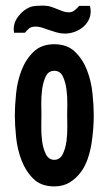

<svg xmlns="http://www.w3.org/2000/svg" viewBox="-20 -655 373 686"><path d="M174 11Q127 11 99.5 -16Q72 -43 57 -82Q42 -121 37.5 -165Q33 -209 33 -243Q33 -277 37.5 -321Q42 -365 57 -404Q72 -443 100 -470Q128 -497 174 -497Q220 -497 248 -470Q276 -443 291 -404Q306 -365 310.5 -321Q315 -277 315 -243Q315 -221 313 -194Q311 -167 306.5 -139.5Q302 -112 293 -86.5Q284 -61 271 -43Q253 -18 229.5 -3.5Q206 11 174 11ZM174 -84Q194 -84 204 -104Q214 -124 217.5 -150.5Q221 -177 220.5 -203.5Q220 -230 220 -243Q220 -256 220.5 -282.5Q221 -309 217.5 -335.5Q214 -362 204.5 -382Q195 -402 174 -402Q153 -402 143.5 -382Q134 -362 130.5 -335.5Q127 -309 127.5 -282.5Q128 -256 128 -243Q128 -230 127.5 -203.5Q127 -177 130.5 -150.5Q134 -124 144 -104Q154 -84 174 -84ZM30 -538Q30 -541 29.5 -544.5Q29 -548 29 -551Q29 -576 46.5 -598Q64 -620 86 -629Q95 -633 109 -634Q123 -635 133 -635Q149 -635 161.5 -631Q174 -627 184.5 -622.5Q195 -618 205 -614.5Q215 -611 225 -611Q238 -611 246.5 -618Q255 -625 263 -634H301Q304 -625 304 -615Q304 -597 296 -582Q288 -567 274.5 -556.5Q261 -546 244.5 -540.5Q228 -535 212 -535Q197 -535 183 -539Q169 -543 156 -547.5Q143 -552 131 -556Q119 -560 108 -560Q93 -560 85.5 -554.5Q78 -549 69 -538Z"/></svg>

Font: Osterbar
Style: Regular
Weight: 500
Width: 3
Designer: Peter Wiegel, Basierend auf Erbar schmal-halbfette Grotesk v. Jacob Erbar
Foundry: Peter Wiegel
Version: Version 1.0